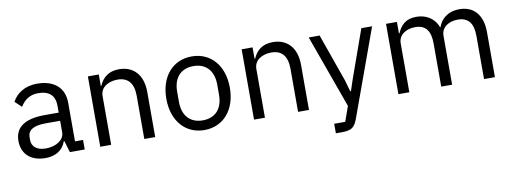

<svg xmlns="http://www.w3.org/2000/svg" viewBox="-59 -858 3712 1387"><g transform="rotate(-10 1797.0 -164.0)"><path d="M396 0H505V-70H446V-354C446 -463 372 -528 248 -528C155 -528 93 -482 65 -427L113 -382C141 -429 182 -459 244 -459C326 -459 366 -419 366 -346V-295H264C114 -295 44 -241 44 -144C44 -48 108 12 217 12C289 12 344 -21 366 -84H371ZM230 -56C168 -56 128 -85 128 -136V-157C128 -207 169 -235 260 -235H366V-150C366 -97 309 -56 230 -56Z M619 0H699V-358C699 -424 761 -456 825 -456C902 -456 942 -409 942 -317V0H1022V-331C1022 -456 955 -528 849 -528C772 -528 728 -490 703 -432H699V-516H619Z M1382 12C1520 12 1615 -94 1615 -258C1615 -422 1520 -528 1382 -528C1244 -528 1149 -422 1149 -258C1149 -94 1244 12 1382 12ZM1382 -59C1296 -59 1235 -112 1235 -221V-295C1235 -404 1296 -457 1382 -457C1468 -457 1529 -404 1529 -295V-221C1529 -112 1468 -59 1382 -59Z M1747 0H1827V-358C1827 -424 1889 -456 1953 -456C2030 -456 2070 -409 2070 -317V0H2150V-331C2150 -456 2083 -528 1977 -528C1900 -528 1856 -490 1831 -432H1827V-516H1747Z M2625 -516 2500 -165 2472 -81H2467L2443 -165L2319 -516H2239L2432 20L2393 130H2312V200H2353C2429 200 2450 182 2473 120L2704 -516Z M2806 0H2886V-358C2886 -424 2946 -456 3009 -456C3085 -456 3120 -409 3120 -317V0H3200V-358C3200 -424 3258 -456 3321 -456C3399 -456 3434 -408 3434 -317V0H3514V-331C3514 -456 3451 -528 3346 -528C3258 -528 3208 -479 3189 -423H3187C3159 -497 3097 -528 3029 -528C2949 -528 2913 -485 2890 -432H2886V-516H2806Z"/></g></svg>

Font: Braiins Sans
Style: Regular
Weight: 400
Designer: Mike Abbink, Paul van der Laan, Pieter van Rosmalen, Jiri Chlebus, Lubos Buracinsky
Foundry: Bold Monday, Sudetype
Version: Version 1.000;hotconv 1.0.109;makeotfexe 2.5.65596